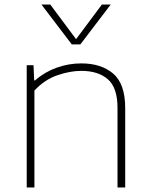

<svg xmlns="http://www.w3.org/2000/svg" viewBox="-20 -828 662 848"><path d="M98 0V-540H128L131 -473H135Q177 -510 230 -529Q283 -548 339 -548Q427 -548 480 -502.8Q533 -457.5 533 -350V0H499V-351Q499 -441 456.2 -478Q413.5 -515 339 -515Q289.5 -515 233 -495.5Q176.5 -476 132 -428V0ZM297 -632 163 -808H202L316 -655L430 -808H469L335 -632Z"/></svg>

Font: Encode Sans Exp Th
Style: Regular
Weight: 100
Width: 7
Designer: Multiple Designers
Foundry: Impallari Type
Version: Version 3.002; ttfautohint (v1.8.3) -l 8 -r 50 -G 200 -x 14 